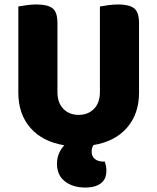

<svg xmlns="http://www.w3.org/2000/svg" viewBox="-20 -637 704 859"><path d="M602 -222Q602 -128 548.5 -66Q495 -4 398 12Q390 25 390 42Q390 62 404 74Q418 86 444 86H449Q452 95 454 105Q456 115 456 128Q456 142 451.5 155.5Q447 169 435.5 179.5Q424 190 406 196Q388 202 361 202Q306 202 270.5 174.5Q235 147 235 96Q235 69 244.5 48Q254 27 268 13Q170 -3 116 -65Q62 -127 62 -222V-608Q74 -610 97 -613.5Q120 -617 143 -617Q193 -617 215 -600Q237 -583 237 -534V-225Q237 -177 263.5 -150Q290 -123 332 -123Q374 -123 400.5 -150Q427 -177 427 -225V-608Q439 -610 462 -613.5Q485 -617 508 -617Q558 -617 580 -600Q602 -583 602 -534V-222Z"/></svg>

Font: Baloo 2 ExtraBold
Style: Regular
Weight: 800
Designer: Sarang Kulkarni and Ek Type
Foundry: Ek Type
Version: Version 1.640;hotconv 1.0.111;makeotfexe 2.5.65597; ttfautoh